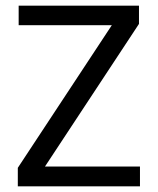

<svg xmlns="http://www.w3.org/2000/svg" viewBox="-20 -659 558 679"><path d="M475 -70V0H43V-65.5L375.5 -570H46V-639H471.5V-574.5L139 -70Z"/></svg>

Font: Anek Tamil
Style: Regular
Weight: 400
Designer: Aadarsh Rajan (Tamil), Yesha Goshar (Latin)
Foundry: Ek Type
Version: Version 1.003